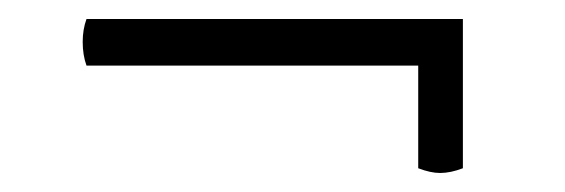

<svg xmlns="http://www.w3.org/2000/svg" viewBox="-20 -406 594 202"><path d="M467 -386V-229Q454 -224 443 -224Q433 -224 420 -229V-337H71Q67 -348 67 -362Q67 -375 71 -386Z"/></svg>

Font: Arima Madurai
Style: Regular
Weight: 400
Designer: Joana Correia and Natanael Gama
Foundry: NDISCOVER
Version: Version 1.020